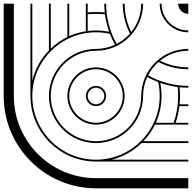

<svg xmlns="http://www.w3.org/2000/svg" viewBox="-20 -1020 1040 1040"><path d="M1000 -945V-1000H945C945 -970 970 -945 1000 -945ZM500 -445C530.4 -445 555 -469.6 555 -500C555 -530.4 530.4 -555 500 -555C469.6 -555 445 -530.4 445 -500C445 -469.6 469.6 -445 500 -445ZM500 -455C475.2 -455 455 -475.2 455 -500C455 -524.8 475.2 -545 500 -545C524.8 -545 545 -524.8 545 -500C545 -475.2 524.8 -455 500 -455ZM500 -345C585.6 -345 655 -414.4 655 -500C655 -585.6 585.6 -655 500 -655C414.4 -655 345 -585.6 345 -500C345 -414.4 414.4 -345 500 -345ZM500 -355C420 -355 355 -420 355 -500C355 -580 420 -645 500 -645C580 -645 645 -580 645 -500C645 -420 580 -355 500 -355ZM1000 -145V-155H584C646.3 -170.1 702.3 -201.8 746.9 -245H1000V-255H756.8C782.1 -281.4 803.3 -311.8 819.4 -345H1000V-355H931.4C941.1 -383.8 948 -413.9 951.7 -445H1000V-455H952.8C954.3 -469.8 955 -484.8 955 -500C955 -516 954.2 -531.8 952.6 -547.4C968.1 -545.8 984 -545 1000 -545V-555C920.8 -555 846.5 -575.7 782.1 -612C796.2 -639.4 815.3 -663.8 838.2 -684C886.8 -659.1 941.8 -645 1000 -645V-655C944.9 -655 892.8 -667.9 846.5 -691C888.6 -724.8 941.9 -745 1000 -745V-755C859.2 -755 745 -640.8 745 -500C745 -364.8 635.2 -255 500 -255C364.8 -255 255 -364.8 255 -500C255 -635.2 364.8 -745 500 -745C640.8 -745 755 -859.2 755 -1000H745C745 -941.9 724.8 -888.6 691 -846.5C667.9 -892.8 655 -944.9 655 -1000H645C645 -941.8 659.1 -886.8 684 -838.2C663.8 -815.3 639.4 -796.2 612 -782.1C575.7 -846.5 555 -920.8 555 -1000H545C545 -984 545.8 -968.1 547.4 -952.6C531.9 -954.2 516 -955 500 -955C484.8 -955 469.8 -954.3 455 -952.8V-1000H445V-850.8C413.4 -845.8 383.2 -836.8 355 -824.1V-1000H345V-819.4C311.8 -803.3 281.4 -782.1 255 -756.8V-1000H245V-746.9C201.8 -702.3 170.1 -646.3 155 -584V-1000H145V-500C145 -304 304 -145 500 -145ZM1000 0V-55H500C254.4 -55 55 -254.4 55 -500V-1000H0V-500C0 -224 224 0 500 0ZM920.8 -355H824.1C844 -399.3 855 -448.4 855 -500C855 -524.3 852.5 -548.1 847.9 -571.1C878 -560.4 909.7 -552.8 942.4 -548.6C944.1 -532.7 945 -516.4 945 -500C945 -449.2 936.5 -400.5 920.8 -355ZM500 -155C309.6 -155 155 -309.6 155 -500C155 -690.4 309.6 -845 500 -845C525.8 -845 551 -842.2 575.2 -836.8C583.1 -816.3 592.4 -796.6 603 -777.7C571.7 -763.1 536.8 -755 500 -755C359.2 -755 245 -640.8 245 -500C245 -359.2 359.2 -245 500 -245C640.8 -245 755 -359.2 755 -500C755 -536.8 763.1 -571.7 777.7 -603C796.6 -592.4 816.3 -583.1 836.8 -575.2C842.2 -551 845 -525.8 845 -500C845 -309.6 690.4 -155 500 -155ZM571.1 -847.9C548.1 -852.5 524.3 -855 500 -855C484.8 -855 469.7 -854 455 -852.2V-942.8C469.8 -944.2 484.8 -945 500 -945C516.4 -945 532.7 -944.1 548.6 -942.4C552.8 -909.7 560.4 -878 571.1 -847.9ZM1000 -845V-855C920 -855 855 -920 855 -1000H845C845 -914.4 914.4 -845 1000 -845Z"/></svg>

Font: GlukFramesM7
Style: Medium
Weight: 500
Monospace: yes
Designer: gluk
Foundry: gluk
Version: Version 1.01